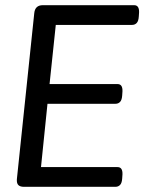

<svg xmlns="http://www.w3.org/2000/svg" viewBox="-20 -720 586 740"><path d="M72 0Q58 0 51 -6.5Q44 -13 45 -29L112 -669Q115 -700 145 -700H497Q517 -700 516 -672L515 -657Q514 -639 507 -631.5Q500 -624 489 -624H195L171 -396H433Q453 -396 452 -368L451 -353Q450 -335 443 -327.5Q436 -320 425 -320H163L138 -76H433Q453 -76 452 -48L451 -33Q450 -15 443 -7.5Q436 0 425 0Z"/></svg>

Font: Asap
Style: Italic
Weight: 400
Italic angle: -6°
Designer: Pablo Cosgaya
Foundry: Omnibus-Type
Version: Version 3.001; ttfautohint (v1.8.3)